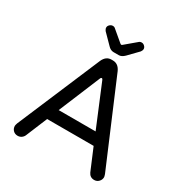

<svg xmlns="http://www.w3.org/2000/svg" viewBox="-198 -1023 1125 1180"><g transform="rotate(30 364.5 -433.0)"><path d="M307 -754 240 -822Q232 -833 232 -843Q232 -854 241.5 -863Q251 -872 263 -872Q274 -872 281 -865L357 -801Q362 -797 365 -797Q369 -797 373 -801L449 -865Q456 -872 468 -872Q479 -872 488.5 -863Q498 -854 498 -843Q498 -833 490 -822L424 -754Q404 -734 384 -734H347Q325 -734 307 -754ZM53 -59 302 -646Q321 -688 359 -688H369Q408 -688 427 -646L676 -59Q681 -44 681 -39Q681 -21 668 -7.5Q655 6 636 6Q606 6 593 -22L529 -174H199L136 -22Q130 -9 118.5 -1.5Q107 6 93 6Q73 6 60.5 -7Q48 -20 48 -39Q48 -44 53 -59ZM495 -257 372 -553Q369 -560 364 -560Q359 -560 356 -553L233 -257Z"/></g></svg>

Font: 寒蝉全圆体
Style: Regular
Weight: 400
Designer: Warren2060
      Designed by Motoya company      

      [Varela Round]
      Joe Prince(Latin component); Avraham Cornf
Foundry: ChillType
Version: Version 3.200